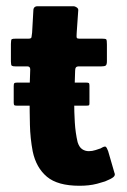

<svg xmlns="http://www.w3.org/2000/svg" viewBox="-20 -596 408 616"><path d="M34 -257Q27 -257 25.5 -259Q24 -261 24 -267V-320Q24 -327 26 -329Q28 -331 35 -331H256Q263 -331 265 -329.5Q267 -328 267 -321V-264Q267 -259 265 -258Q263 -257 256 -257ZM235 0Q165 0 130.5 -29Q96 -58 85 -110Q77 -152 76 -195.5Q75 -239 75 -282Q75 -310 75.5 -329Q76 -348 77 -373Q77 -383 68 -383H30Q21 -383 18 -385Q15 -387 15 -399V-455Q15 -469 18 -470.5Q21 -472 33 -472H72Q80 -472 81 -476.5Q82 -481 83 -491L87 -562Q87 -576 101 -576H215Q221 -576 226.5 -572Q232 -568 231 -562L226 -490Q225 -477 226.5 -474.5Q228 -472 234 -472H307Q319 -472 321 -469.5Q323 -467 323 -453V-400Q323 -389 319.5 -386Q316 -383 305 -383H233Q226 -383 223.5 -379.5Q221 -376 221 -368Q220 -345 219.5 -320.5Q219 -296 218 -270Q218 -237 220 -203.5Q222 -170 229 -140Q234 -124 243.5 -117.5Q253 -111 265 -111Q276 -111 286.5 -114.5Q297 -118 303 -120Q316 -128 319.5 -125Q323 -122 327 -111L347 -42Q351 -34 344 -28Q337 -22 317 -14Q305 -10 291.5 -6.5Q278 -3 264 -1.5Q250 0 235 0Z"/></svg>

Font: Glory ExtraBold
Style: Regular
Weight: 800
Designer: Robert Leuschke
Foundry: Robert Leuschke
Version: Version 1.011